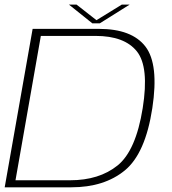

<svg xmlns="http://www.w3.org/2000/svg" viewBox="-21 -798 734 818"><path d="M-1 0 118 -675H400.5Q540.5 -675 598.5 -599.8Q656.5 -524.5 628 -337.5Q598.5 -144 510.8 -72Q423 0 283 0ZM45 -30H277.5Q401.5 -30 479.8 -93Q558 -156 587 -337.5Q615 -513 562.2 -579Q509.5 -645 386 -645H153ZM372.5 -698.5 272.5 -778.5H305L390 -712L498 -778.5H531.5L404 -698.5Z"/></svg>

Font: Anybody ExtraExpanded ExtraLight
Style: Italic
Weight: 200
Width: 8
Italic angle: -10°
Designer: Tyler Finck
Foundry: Etcetera Type Company
Version: Version 1.010; ttfautohint (v1.8.3) -l 8 -r 50 -G 200 -x 14 